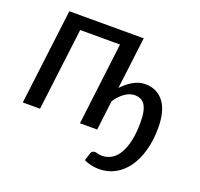

<svg xmlns="http://www.w3.org/2000/svg" viewBox="-121 -641 998 958"><g transform="rotate(20 378.0 -162.0)"><path d="M487.5 115Q515.5 115 538.5 101.5Q561.5 88 578 60.2Q594.5 32.5 603.8 -9.5Q613 -51.5 613 -108.5Q613 -140.5 608.2 -162.8Q603.5 -185 594.2 -199Q585 -213 571.2 -219.2Q557.5 -225.5 540 -225.5Q527 -225.5 513.5 -220.5Q500 -215.5 487 -206.2Q474 -197 462.2 -184.2Q450.5 -171.5 441 -156.5L422 0H330.5L384 -437.5H172.5L118.5 0H27L89.5 -507H484.5L450.5 -231Q477.5 -260 507.8 -277.5Q538 -295 571 -295Q604.5 -295 629.8 -282Q655 -269 672 -245.2Q689 -221.5 697.2 -187.8Q705.5 -154 705.5 -112.5Q705.5 -44.5 690 10.2Q674.5 65 646.8 103.2Q619 141.5 581 162Q543 182.5 497.5 182.5Q476.5 182.5 455.5 178Q434.5 173.5 416.5 164.5L428.5 126.5Q430.5 118.5 436 113.8Q441.5 109 451 109Q456.5 109 465.5 112Q474.5 115 487.5 115Z"/></g></svg>

Font: Lato Medium
Style: Italic
Weight: 500
Italic angle: -7°
Designer: Lukasz Dziedzic
Foundry: tyPoland Lukasz Dziedzic
Version: Version 2.006; 2014-01-15